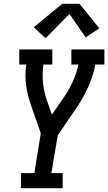

<svg xmlns="http://www.w3.org/2000/svg" viewBox="-20 -997 573 1017"><path d="M91 0V-80H162L196 -291L144 -440Q126 -490 118.5 -544.5Q111 -599 119 -655H82V-735H257V-655H210Q203 -606 208 -558Q213 -510 228 -466L255 -390L314 -475Q343 -517 364.5 -562.5Q386 -608 395 -655H358V-735H533V-655H485Q475 -600 451.5 -546Q428 -492 396 -442L395 -441V-440Q393 -438 391.5 -435.5Q390 -433 388 -430L286 -280L252 -80H312V0ZM221 -794 159 -853 310 -977H401L506 -847L434 -799L348 -923Z"/></svg>

Font: Iosevka Curly Slab MdObl
Style: Regular
Weight: 500
Italic angle: -9°
Monospace: yes
Designer: Belleve Invis
Foundry: Belleve Invis
Version: Version 11.0.0; ttfautohint (v1.8.3)